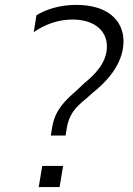

<svg xmlns="http://www.w3.org/2000/svg" viewBox="-20 -757 538 777"><path d="M185.7 -208.5H245.4L250 -237.2C258.9 -292.3 282.3 -320.3 329.2 -358.3L355.1 -381.4C398.8 -415.8 479.8 -490.4 479.8 -589.8C479.8 -673.7 416.5 -737.2 288.7 -737.2C217.7 -737.2 163.7 -717.3 127.5 -695.3L116.5 -626.8C161.9 -658.7 216.6 -677.9 273.1 -677.9C362.6 -677.9 412.6 -632.1 412.6 -569.2C412.6 -501.1 360.4 -452.4 321.7 -420.8L286.6 -387.8C213.8 -326.3 198.2 -285.9 190.3 -237.2ZM136.7 0H221.2L235.4 -85.6H150.9Z"/></svg>

Font: TID UI Light
Style: Italic
Weight: 300
Italic angle: -9.39999°
Designer: The TID Project Authors
Foundry: Bakken & Bæck
Version: Version 1.001;hotconv 1.0.109;makeotfexe 2.5.65596